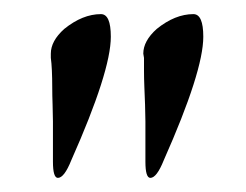

<svg xmlns="http://www.w3.org/2000/svg" viewBox="-20 -696 349 272"><path d="M52 -620Q52 -638 71 -655Q97 -676 123 -676Q137 -676 137 -644Q137 -595 81 -469Q71 -444 62 -444Q55 -444 55 -467V-524Q55 -534 54.5 -547.5Q54 -561 54 -573Q54 -585 53.5 -596Q53 -607 52 -614ZM183 -620Q183 -638 202 -655Q228 -676 254 -676Q268 -676 268 -644Q268 -595 212 -469Q202 -444 193 -444Q186 -444 186 -467V-524Q186 -534 185.5 -547.5Q185 -561 184.5 -573Q184 -585 184 -596Q184 -607 184 -614Z"/></svg>

Font: EB Garamond 08
Style: Regular
Weight: 400
Version: Version 0.016 ; ttfautohint (v1.5)